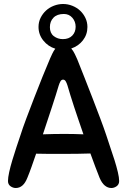

<svg xmlns="http://www.w3.org/2000/svg" viewBox="-20 -942 637 962"><path d="M418 -807Q418 -769 395.5 -740Q373 -711 337 -699Q348 -686 355 -671Q362 -656 367 -645Q383 -605 403.5 -553Q424 -501 444.5 -448Q465 -395 483 -347Q501 -299 512 -266Q521 -237 532.5 -204Q544 -171 554 -139Q564 -107 570.5 -79.5Q577 -52 577 -35Q577 -18 564.5 -9Q552 0 538 0Q520 0 505 -12.5Q490 -25 479 -51Q469 -75 457.5 -106.5Q446 -138 433 -173Q403 -172 370 -171.5Q337 -171 303 -171Q260 -171 225 -171Q190 -171 161 -172Q149 -137 138 -106Q127 -75 117 -51Q97 0 59 0Q45 0 32.5 -9Q20 -18 20 -35Q20 -52 26 -79.5Q32 -107 41.5 -138.5Q51 -170 62 -203.5Q73 -237 83 -266Q93 -298 111.5 -347.5Q130 -397 151 -451Q172 -505 193 -557.5Q214 -610 231 -649Q236 -660 242 -673Q248 -686 257 -698Q221 -709 197 -739Q173 -769 173 -807Q173 -832 183.5 -853Q194 -874 211 -889.5Q228 -905 250.5 -913.5Q273 -922 296 -922Q320 -922 342.5 -913Q365 -904 381.5 -888.5Q398 -873 408 -852Q418 -831 418 -807ZM302 -271Q326 -271 350 -270.5Q374 -270 398 -269Q386 -304 374 -339Q362 -374 351.5 -406Q341 -438 332.5 -465.5Q324 -493 318 -514Q314 -527 309 -535Q304 -543 296 -543Q288 -543 283 -534.5Q278 -526 274 -513Q262 -472 240.5 -406.5Q219 -341 195 -269Q222 -270 249 -270.5Q276 -271 302 -271ZM230 -806Q230 -776 249.5 -761Q269 -746 295 -746Q325 -746 342 -763.5Q359 -781 359 -808Q359 -834 342.5 -853Q326 -872 300 -872Q266 -872 248 -853.5Q230 -835 230 -806Z"/></svg>

Font: Sniglet
Style: Regular
Weight: 400
Designer: Haley Fiege
Foundry: Haley Fiege, Pablo Impallari, Brenda Gallo
Version: Version 2.000; ttfautohint (v0.95) -l 8 -r 50 -G 200 -x 14 -